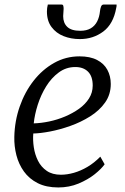

<svg xmlns="http://www.w3.org/2000/svg" viewBox="-20 -815 550 845"><path d="M440.5 -92Q426.5 -72 396.8 -48.2Q367 -24.5 325.8 -7.2Q284.5 10 236.5 10Q183.5 10 146 -9Q108.5 -28 85.5 -60Q62.5 -92 52.2 -131.8Q42 -171.5 43 -212.5Q44.5 -282.5 66.8 -346.2Q89 -410 127.8 -459.5Q166.5 -509 218 -538Q269.5 -567 330 -567Q376.5 -567 407 -551.2Q437.5 -535.5 452.5 -507.8Q467.5 -480 467.5 -445.5Q467.5 -399 442.5 -363.8Q417.5 -328.5 377 -303Q336.5 -277.5 290 -261Q243.5 -244.5 200 -236.2Q156.5 -228 126.5 -227.5Q124 -198.5 128.8 -166.8Q133.5 -135 147.2 -107.5Q161 -80 185.8 -63Q210.5 -46 248 -46Q275.5 -46 305.2 -54.5Q335 -63 364.8 -80.5Q394.5 -98 421.5 -125.5ZM311.5 -520Q271 -520 238.8 -496.2Q206.5 -472.5 183.2 -435Q160 -397.5 146.2 -354.2Q132.5 -311 128.5 -272Q161 -273 196.8 -280.5Q232.5 -288 266.2 -302.2Q300 -316.5 327.8 -336.2Q355.5 -356 371.8 -381.8Q388 -407.5 388 -438.5Q388 -479 367.5 -499.5Q347 -520 311.5 -520ZM251 -795Q257 -795 258.5 -789.5Q260 -784 260 -776Q260 -769 259 -760Q258 -751 258 -744Q258 -714 276 -696.8Q294 -679.5 333 -679.5Q361 -679.5 379.2 -690.2Q397.5 -701 407.5 -720.5Q417.5 -740 420 -765.5Q421 -776 424.5 -785.5Q428 -795 436 -795H493Q493 -791.5 493 -788Q493 -784.5 491.5 -780Q479 -709.5 434.5 -676.2Q390 -643 331.5 -643Q292.5 -643 259.8 -656Q227 -669 206.8 -696Q186.5 -723 186.5 -764.5Q186.5 -772 187.5 -779.8Q188.5 -787.5 190.5 -795Z"/></svg>

Font: Merriweather 20pt Light
Style: Italic
Weight: 300
Italic angle: -7.8°
Version: Version 2.101